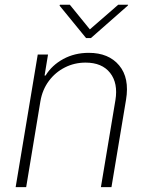

<svg xmlns="http://www.w3.org/2000/svg" viewBox="-20 -770 614 790"><path d="M146.3 -353.7 87.7 0H44.4L135.3 -545.5H177.6L163.4 -459.2H167.6Q193.2 -501.4 240.1 -527Q286.9 -552.6 345.2 -552.6Q427.2 -552.6 470.3 -500.9Q513.5 -449.2 498.6 -359.7L438.6 0H395.2L454.9 -358Q466.3 -427.6 433.1 -470Q399.9 -512.4 332 -512.4Q286.2 -512.4 247 -492.5Q207.7 -472.7 181.1 -437Q154.5 -401.3 146.3 -353.7ZM267.4 -750.4 349.8 -649.1 466.3 -750.4H507.1L505.7 -746.8L354 -613.3H334.2L225.1 -746.8L226.6 -750.4Z"/></svg>

Font: Inter UI Extra Light
Style: Italic
Weight: 200
Italic angle: -9.39999°
Designer: Rasmus Andersson
Foundry: rsms
Version: 3.2;8d6f07862